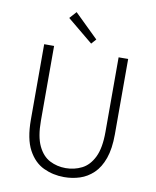

<svg xmlns="http://www.w3.org/2000/svg" viewBox="-94 -927 823 1011"><g transform="rotate(10 318.0 -421.5)"><path d="M318 12Q259 12 208 -12Q157 -36 125.5 -94.5Q94 -153 94 -256V-659H147V-260Q147 -174 170.5 -125Q194 -76 233 -56Q272 -36 318 -36Q364 -36 404 -56Q444 -76 468 -125Q492 -174 492 -260V-659H543V-256Q543 -179 524.5 -127Q506 -75 474 -44.5Q442 -14 402 -1Q362 12 318 12ZM337 -705 200 -818 233 -855 360 -731Z"/></g></svg>

Font: Assistant Light
Style: Regular
Weight: 300
Designer: Hebrew By Ben Nathan, Latin by Paul Hunt
Version: Version 3.000